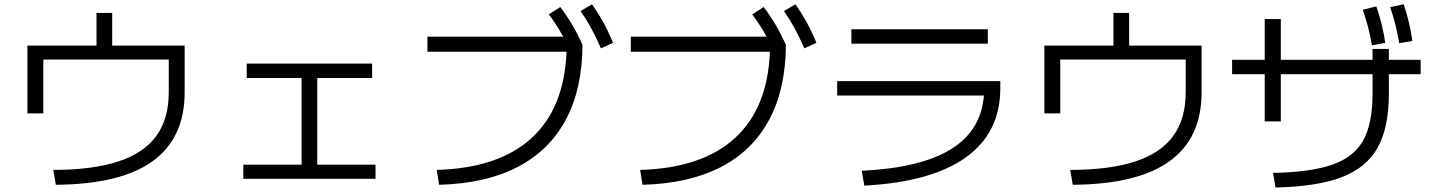

<svg xmlns="http://www.w3.org/2000/svg" viewBox="-20 -838 6602 885"><path d="M757.8 -412.1V-563.5H179.7V-315.4H106.4V-627.9H424.8V-778.3H497.1V-627.9H831.1V-412.1Q831.1 -201.2 683.1 -94.7Q535.2 11.7 237.3 13.7L225.6 -54.7Q408.7 -55.2 526.1 -94Q643.6 -132.8 700.7 -211.7Q757.8 -290.5 757.8 -412.1Z M1101.6 -79.1H1370.1V-478.5H1117.2V-544.9H1695.3V-478.5H1442.4V-79.1H1710.9V-13.7H1101.6Z M2591.3 -599.6H1950.2V-668.9H2576.2Q2544.4 -726.1 2509.8 -771.5L2562.5 -805.7Q2592.8 -765.6 2617.4 -723.9Q2642.1 -682.1 2665 -631.8Q2664.1 -428.2 2587.9 -285.9Q2511.7 -143.6 2364.5 -67.6Q2217.3 8.3 2003.9 13.7L1993.2 -54.7Q2278.3 -63 2429.7 -201.2Q2581.1 -339.4 2591.3 -599.6ZM2656.2 -787.1 2709 -818.4Q2738.3 -776.4 2761.5 -734.1Q2784.7 -691.9 2805.7 -640.6L2750 -615.2Q2727.1 -667.5 2704.8 -708.3Q2682.6 -749 2656.2 -787.1Z M3528.8 -599.6H2887.7V-668.9H3513.7Q3481.9 -726.1 3447.3 -771.5L3500 -805.7Q3530.3 -765.6 3554.9 -723.9Q3579.6 -682.1 3602.5 -631.8Q3601.6 -428.2 3525.4 -285.9Q3449.2 -143.6 3302 -67.6Q3154.8 8.3 2941.4 13.7L2930.7 -54.7Q3215.8 -63 3367.2 -201.2Q3518.6 -339.4 3528.8 -599.6ZM3593.8 -787.1 3646.5 -818.4Q3675.8 -776.4 3699 -734.1Q3722.2 -691.9 3743.2 -640.6L3687.5 -615.2Q3664.6 -667.5 3642.3 -708.3Q3620.1 -749 3593.8 -787.1Z M4515.1 -397.5H3838.9V-463.9H4590.8V-431.6Q4590.8 -226.1 4431.6 -112.3Q4272.5 1.5 3963.9 17.6L3952.1 -50.8Q4223.1 -64 4362.8 -149.9Q4502.4 -235.8 4515.1 -397.5ZM3904.3 -703.1H4533.2V-636.7H3904.3Z M5445.3 -412.1V-563.5H4867.2V-315.4H4793.9V-627.9H5112.3V-778.3H5184.6V-627.9H5518.6V-412.1Q5518.6 -201.2 5370.6 -94.7Q5222.7 11.7 4924.8 13.7L4913.1 -54.7Q5096.2 -55.2 5213.6 -94Q5331.1 -132.8 5388.2 -211.7Q5445.3 -290.5 5445.3 -412.1Z M6306.6 -405.3V-496.1H5883.8V-278.3H5809.6V-496.1H5659.2V-562.5H5809.6V-750H5883.8V-562.5H6306.6V-612.3H6381.8V-562.5H6528.3V-496.1H6381.8V-405.3Q6381.8 -250.5 6330.3 -158Q6278.8 -65.4 6165.5 -21.7Q6052.2 22 5859.4 26.4L5847.7 -41Q6024.4 -44.4 6123 -79.6Q6221.7 -114.7 6264.2 -191.9Q6306.6 -269 6306.6 -405.3ZM6261.7 -793 6324.2 -808.6Q6353 -724.6 6365.2 -640.6L6303.7 -628.9Q6290.5 -710 6261.7 -793ZM6387.7 -804.7 6450.2 -818.4Q6477.5 -737.3 6490.2 -649.4L6429.7 -638.7Q6420.9 -688 6411.1 -727.3Q6401.4 -766.6 6387.7 -804.7Z"/></svg>

Font: Pretendard
Style: Regular
Weight: 400
Designer: Base glyphs from Inter by Rasmus Andersson; Hangeul glyphs from Noto Sans CJK(Source Han Sans) by Jang Soo-young and Kan
Foundry: Kil Hyung-jin
Version: Version 1.309